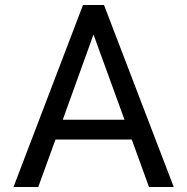

<svg xmlns="http://www.w3.org/2000/svg" viewBox="-20 -750 749 768"><path d="M507 -192H202L133 -2H34L312 -730H396L675 -2H576ZM478 -271 354 -612 231 -271Z"/></svg>

Font: lipipragatuchhi
Style: Regular
Weight: 400
Designer: Abhinash Majhi
Version: Version 1.000